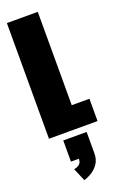

<svg xmlns="http://www.w3.org/2000/svg" viewBox="-185 -751 694 1092"><g transform="rotate(-20 162.0 -205.0)"><path d="M14.5 0V-700H201.5V-135H308.5V0ZM87.5 165V37H229V165Q229 205.5 209.5 231.8Q190 258 165 272Q140 286 123 290L90 212Q108.5 209 122 198.8Q135.5 188.5 135.5 165Z"/></g></svg>

Font: Trispace Condensed ExtraBold
Style: Regular
Weight: 800
Width: 3
Designer: Tyler Finck
Foundry: Etcetera Type Company
Version: Version 1.210; ttfautohint (v1.8.3)